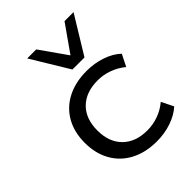

<svg xmlns="http://www.w3.org/2000/svg" viewBox="-221 -864 979 979"><g transform="rotate(-45 268.5 -374.5)"><path d="M324 9Q244 9 184 -22.5Q124 -54 91.5 -111.5Q59 -169 59 -246Q59 -323 91.5 -380Q124 -437 184 -468Q244 -499 325 -499Q381 -499 431 -482Q481 -465 514 -434L482 -370Q449 -397 410 -411Q371 -425 331 -425Q246 -425 197.5 -377.5Q149 -330 149 -245Q149 -161 197.5 -113Q246 -65 330 -65Q371 -65 410 -79Q449 -93 481 -120L513 -55Q480 -25 430.5 -8Q381 9 324 9ZM279 -555 156 -758H221L323 -613L425 -758H490L366 -555Z"/></g></svg>

Font: Nunito Sans 10pt SemiExpanded
Style: Regular
Weight: 400
Width: 6
Designer: Vernon Adams
Foundry: Vernon Adams
Version: Version 3.101;gftools[0.9.27]